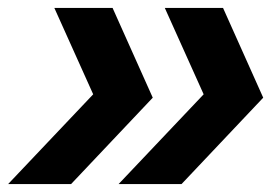

<svg xmlns="http://www.w3.org/2000/svg" viewBox="-52 -489 697 478"><path d="M-31.7 -30.8 180 -254.2 83.3 -469.2H228.3L328.3 -245.8L125 -30.8ZM243.3 -30.8 455 -254.2 358.3 -469.2H503.3L603.3 -245.8L400 -30.8Z"/></svg>

Font: Funnel Sans
Style: Bold Italic
Weight: 700
Italic angle: -14.036°
Designer: NORD ID, Kristian Moeller
Foundry: Dicotype
Version: Version 1.000